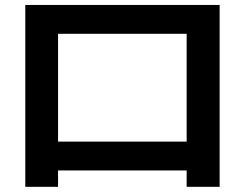

<svg xmlns="http://www.w3.org/2000/svg" viewBox="-20 -719 978 767"><path d="M81.1 -699.2H857.4V27.3H725.6V-38.1H211.9V27.3H81.1ZM725.6 -153.3V-584H211.9V-153.3Z"/></svg>

Font: Pretendard JP
Style: Bold
Weight: 700
Designer: Base glyphs from Inter by Rasmus Andersson; Hangeul glyphs from Noto Sans CJK(Source Han Sans) by Jang Soo-young and Kan
Foundry: Kil Hyung-jin
Version: Version 1.309